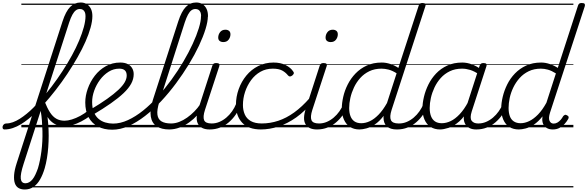

<svg xmlns="http://www.w3.org/2000/svg" viewBox="-171 -1020 4706 1538"><path d="M-135 17Q-145 17 -148.5 9.5Q-152 2 -150 -7Q-148 -16 -140.5 -23.5Q-133 -31 -121 -31Q-95 -31 -67.5 -41Q-40 -51 -12.5 -68.5Q15 -86 42.5 -108.5Q70 -131 96 -157Q122 -183 146 -210Q196 -265 242.5 -326.5Q289 -388 330 -451Q371 -514 405 -576Q439 -638 463 -695.5Q487 -753 500.5 -803Q514 -853 514 -891Q514 -903 522.5 -909.5Q531 -916 541.5 -916Q552 -916 560.5 -909.5Q569 -903 569 -891Q569 -851 554.5 -798.5Q540 -746 513.5 -686Q487 -626 450 -561Q413 -496 369 -429.5Q325 -363 275.5 -299.5Q226 -236 174 -178Q147 -149 118 -121Q89 -93 58 -68Q27 -43 -4.5 -24Q-36 -5 -69 6Q-102 17 -135 17ZM27 498Q-2 498 -22.5 486Q-43 474 -52 448Q-61 422 -58 381.5Q-55 341 -37 286L330 -849Q356 -929 391 -964.5Q426 -1000 475 -1000Q504 -1000 525 -986.5Q546 -973 557.5 -949Q569 -925 569 -891Q569 -878 560.5 -872Q552 -866 541.5 -866Q531 -866 522.5 -872Q514 -878 514 -891Q514 -910 508.5 -922.5Q503 -935 493 -941.5Q483 -948 468 -948Q451 -948 436.5 -937Q422 -926 409 -902.5Q396 -879 383 -840L183 -220Q195 -174 203 -126.5Q211 -79 215 -30Q219 19 219 66.5Q219 114 215.5 159.5Q212 205 205 247.5Q198 290 187 328Q172 379 150 417.5Q128 456 97.5 477Q67 498 27 498ZM33 448Q48 448 62.5 440Q77 432 89.5 416.5Q102 401 112.5 378.5Q123 356 133 328Q142 298 149 263Q156 228 161 190Q166 152 168 112Q170 72 169 30.5Q168 -11 165 -51.5Q162 -92 155 -132L18 293Q-9 376 -4.5 412Q0 448 33 448ZM0 471H438V481H0ZM0 -20H438V0H0ZM0 -505H438V-500H0ZM0 -991H438V-981H0Z M346 -8Q306 -8 276 -22.5Q246 -37 224.5 -62.5Q203 -88 186.5 -121.5Q170 -155 157 -193Q154 -208 160 -214.5Q166 -221 174.5 -220Q183 -219 186 -208Q207 -155 229 -120.5Q251 -86 279.5 -69.5Q308 -53 346 -53Q372 -53 404.5 -63Q437 -73 471.5 -91.5Q506 -110 535 -134Q542 -140 549.5 -137.5Q557 -135 561 -127Q565 -119 564 -110Q563 -101 554 -94Q518 -67 480.5 -47.5Q443 -28 408 -18Q373 -8 346 -8ZM437 471V481ZM437 -20V0ZM437 -505V-500ZM437 -991V-981Z M553 -142Q632 -189 687 -228Q742 -267 777 -300Q812 -333 828 -361Q844 -389 844 -415Q844 -442 829.5 -456Q815 -470 784 -470Q738 -470 698.5 -445Q659 -420 629.5 -380Q600 -340 583.5 -293.5Q567 -247 567 -203Q567 -155 581 -121.5Q595 -88 618.5 -68Q642 -48 672.5 -39Q703 -30 735 -30Q746 -30 750.5 -22.5Q755 -15 753.5 -5.5Q752 4 745 11.5Q738 19 728 19Q662 19 613.5 -6.5Q565 -32 538.5 -81Q512 -130 512 -199Q512 -253 532 -309.5Q552 -366 588.5 -413.5Q625 -461 677 -490Q729 -519 792 -519Q829 -519 852.5 -506.5Q876 -494 888 -473Q900 -452 900 -426Q900 -387 880 -350Q860 -313 819 -274Q778 -235 716.5 -192Q655 -149 571 -99ZM438 471H926V481H438ZM438 -20H926V0H438ZM438 -505H926V-500H438ZM438 -991H926V-981H438Z M728 19Q716 19 711 11.5Q706 4 707 -5.5Q708 -15 715.5 -22.5Q723 -30 735 -30Q793 -30 854 -58Q915 -86 975.5 -134.5Q1036 -183 1093.5 -247Q1151 -311 1203 -382.5Q1255 -454 1298 -527Q1341 -600 1372.5 -668.5Q1404 -737 1421.5 -794Q1439 -851 1439 -889Q1439 -900 1447.5 -906Q1456 -912 1466.5 -912Q1477 -912 1485.5 -906Q1494 -900 1494 -889Q1494 -848 1475.5 -787.5Q1457 -727 1423 -654.5Q1389 -582 1342 -505Q1295 -428 1239 -352.5Q1183 -277 1120.5 -210Q1058 -143 991.5 -91.5Q925 -40 859 -10.5Q793 19 728 19ZM925 471V481ZM925 -20V0ZM925 -505V-500ZM925 -991V-981Z M1184 17Q1123 17 1084.5 -8Q1046 -33 1037 -86Q1028 -139 1054 -221L1257 -849Q1283 -929 1317.5 -964.5Q1352 -1000 1401 -1000Q1430 -1000 1451 -986.5Q1472 -973 1483.5 -949Q1495 -925 1495 -891Q1495 -878 1486.5 -872Q1478 -866 1467.5 -866Q1457 -866 1448.5 -872Q1440 -878 1440 -891Q1440 -910 1434.5 -922.5Q1429 -935 1419 -941.5Q1409 -948 1394 -948Q1377 -948 1362.5 -937.5Q1348 -927 1335 -903Q1322 -879 1309 -840L1105 -203Q1085 -139 1090 -101.5Q1095 -64 1123 -47.5Q1151 -31 1199 -31Q1210 -31 1214 -23.5Q1218 -16 1216 -7Q1214 2 1205.5 9.5Q1197 17 1184 17ZM926 471H1320V481H926ZM926 -20H1320V0H926ZM926 -505H1320V-500H926ZM926 -991H1320V-981H926Z M1184 17Q1174 17 1169 9.5Q1164 2 1166 -7Q1168 -16 1176.5 -23.5Q1185 -31 1200 -31Q1232 -31 1264.5 -43.5Q1297 -56 1328 -78Q1359 -100 1386 -127.5Q1413 -155 1433 -185Q1441 -196 1450 -194Q1459 -192 1463.5 -184Q1468 -176 1461 -165Q1440 -131 1410.5 -98.5Q1381 -66 1345 -40Q1309 -14 1268 1.5Q1227 17 1184 17ZM1320 471V481ZM1320 -20V0ZM1320 -505V-500ZM1320 -991V-981Z M1508 17Q1475 17 1452 6.5Q1429 -4 1416.5 -25Q1404 -46 1404.5 -76.5Q1405 -107 1418 -148L1530 -494Q1534 -506 1541 -510.5Q1548 -515 1561 -515Q1577 -515 1583.5 -509Q1590 -503 1586 -491L1471 -140Q1453 -84 1464 -57.5Q1475 -31 1524 -31Q1533 -31 1537 -23.5Q1541 -16 1539.5 -7Q1538 2 1530.5 9.5Q1523 17 1508 17ZM1618 -683Q1600 -683 1588.5 -692Q1577 -701 1577 -719Q1577 -743 1592 -762.5Q1607 -782 1635 -782Q1652 -782 1663.5 -773Q1675 -764 1675 -745Q1675 -722 1660.5 -702.5Q1646 -683 1618 -683ZM1320 471H1645V481H1320ZM1320 -20H1645V0H1320ZM1320 -505H1645V-500H1320ZM1320 -991H1645V-981H1320Z M1509 17Q1499 17 1494 9.5Q1489 2 1491 -7Q1493 -16 1501.5 -23.5Q1510 -31 1525 -31Q1557 -31 1586.5 -43.5Q1616 -56 1642 -78Q1668 -100 1688 -128.5Q1708 -157 1720 -187Q1724 -198 1733 -198.5Q1742 -199 1749.5 -191.5Q1757 -184 1753 -174Q1740 -135 1716.5 -101Q1693 -67 1661.5 -40Q1630 -13 1591.5 2Q1553 17 1509 17ZM1645 471V481ZM1645 -20V0ZM1645 -505V-500ZM1645 -991V-981Z M1920 17Q1819 17 1769 -37Q1719 -91 1719 -179Q1719 -245 1741 -306Q1763 -367 1802.5 -415Q1842 -463 1897.5 -491Q1953 -519 2020 -519Q2077 -519 2117.5 -498.5Q2158 -478 2178 -447Q2185 -438 2182.5 -431Q2180 -424 2170 -415Q2159 -407 2151 -407.5Q2143 -408 2136 -416Q2117 -440 2089.5 -455Q2062 -470 2014 -470Q1959 -470 1915 -445Q1871 -420 1840 -377.5Q1809 -335 1792 -283.5Q1775 -232 1775 -178Q1775 -138 1789.5 -104Q1804 -70 1837.5 -50.5Q1871 -31 1927 -31Q1938 -31 1942 -23.5Q1946 -16 1945 -6.5Q1944 3 1937.5 10Q1931 17 1920 17ZM1645 471H2180V481H1645ZM1645 -20H2180V0H1645ZM1645 -505H2180V-500H1645ZM1645 -991H2180V-981H1645Z M1918 17Q1907 17 1901.5 10Q1896 3 1896.5 -6.5Q1897 -16 1904.5 -23.5Q1912 -31 1925 -31Q1993 -31 2058 -52.5Q2123 -74 2186 -119.5Q2249 -165 2310 -235Q2316 -243 2325 -239.5Q2334 -236 2339 -227Q2344 -218 2336 -208Q2272 -129 2202 -79.5Q2132 -30 2060 -6.5Q1988 17 1918 17ZM2180 471V481ZM2180 -20V0ZM2180 -505V-500ZM2180 -991V-981Z M2368 17Q2335 17 2312 6.5Q2289 -4 2276.5 -25Q2264 -46 2264.5 -76.5Q2265 -107 2278 -148L2390 -494Q2394 -506 2401 -510.5Q2408 -515 2421 -515Q2437 -515 2443.5 -509Q2450 -503 2446 -491L2331 -140Q2313 -84 2324 -57.5Q2335 -31 2384 -31Q2393 -31 2397 -23.5Q2401 -16 2399.5 -7Q2398 2 2390.5 9.5Q2383 17 2368 17ZM2478 -683Q2460 -683 2448.5 -692Q2437 -701 2437 -719Q2437 -743 2452 -762.5Q2467 -782 2495 -782Q2512 -782 2523.5 -773Q2535 -764 2535 -745Q2535 -722 2520.5 -702.5Q2506 -683 2478 -683ZM2180 471H2505V481H2180ZM2180 -20H2505V0H2180ZM2180 -505H2505V-500H2180ZM2180 -991H2505V-981H2180Z M2369 17Q2359 17 2354 9.5Q2349 2 2351 -7Q2353 -16 2361.5 -23.5Q2370 -31 2385 -31Q2417 -31 2446.5 -43.5Q2476 -56 2502 -78Q2528 -100 2548 -128.5Q2568 -157 2580 -187Q2584 -198 2593 -198.5Q2602 -199 2609.5 -191.5Q2617 -184 2613 -174Q2600 -135 2576.5 -101Q2553 -67 2521.5 -40Q2490 -13 2451.5 2Q2413 17 2369 17ZM2505 471V481ZM2505 -20V0ZM2505 -505V-500ZM2505 -991V-981Z M2708 17Q2664 17 2632.5 -3.5Q2601 -24 2584 -62Q2567 -100 2567 -151Q2567 -194 2578.5 -244.5Q2590 -295 2614.5 -343.5Q2639 -392 2677 -431.5Q2715 -471 2767 -495Q2819 -519 2887 -519Q2921 -519 2956 -507.5Q2991 -496 3020 -476L3183 -975Q3187 -987 3193.5 -991.5Q3200 -996 3213 -996Q3231 -996 3236 -988.5Q3241 -981 3236 -969L2966 -140Q2948 -84 2960.5 -57.5Q2973 -31 3022 -31Q3031 -31 3035 -23.5Q3039 -16 3037.5 -7Q3036 2 3028.5 9.5Q3021 17 3006 17Q2982 17 2962 11Q2942 5 2928.5 -7Q2915 -19 2908 -37Q2901 -55 2901 -80L2902 -92Q2868 -47 2832 -23.5Q2796 0 2764 8.5Q2732 17 2708 17ZM2723 -33Q2757 -33 2792 -49.5Q2827 -66 2862 -102Q2897 -138 2929 -195L3006 -433Q2971 -455 2941.5 -462.5Q2912 -470 2885 -470Q2830 -470 2787.5 -449.5Q2745 -429 2714.5 -395Q2684 -361 2664.5 -319.5Q2645 -278 2635.5 -235.5Q2626 -193 2626 -155Q2626 -117 2636.5 -89.5Q2647 -62 2668.5 -47.5Q2690 -33 2723 -33ZM2505 471H3146V481H2505ZM2505 -20H3146V0H2505ZM2505 -505H3146V-500H2505ZM2505 -991H3146V-981H2505Z M3010 17Q3000 17 2995 9.5Q2990 2 2992 -7Q2994 -16 3002.5 -23.5Q3011 -31 3026 -31Q3058 -31 3087.5 -43.5Q3117 -56 3143 -78Q3169 -100 3189 -128.5Q3209 -157 3221 -187Q3225 -198 3234 -198.5Q3243 -199 3250.5 -191.5Q3258 -184 3254 -174Q3241 -135 3217.5 -101Q3194 -67 3162.5 -40Q3131 -13 3092.5 2Q3054 17 3010 17ZM3146 471V481ZM3146 -20V0ZM3146 -505V-500ZM3146 -991V-981Z M3354 17Q3310 17 3278 -3.5Q3246 -24 3229.5 -62Q3213 -100 3213 -151Q3213 -194 3225 -244.5Q3237 -295 3261 -343.5Q3285 -392 3322.5 -431.5Q3360 -471 3412 -495Q3464 -519 3532 -519Q3571 -519 3610.5 -504Q3650 -489 3680 -465L3669 -422Q3628 -450 3595 -460Q3562 -470 3530 -470Q3475 -470 3432.5 -449.5Q3390 -429 3359.5 -395Q3329 -361 3309.5 -319.5Q3290 -278 3280.5 -235.5Q3271 -193 3271 -155Q3271 -117 3281.5 -89.5Q3292 -62 3313.5 -47.5Q3335 -33 3368 -33Q3403 -33 3439 -50Q3475 -67 3511 -105Q3547 -143 3579 -203L3590 -162Q3553 -87 3508.5 -48Q3464 -9 3423 4Q3382 17 3354 17ZM3643 17Q3613 17 3591.5 6.5Q3570 -4 3557.5 -23.5Q3545 -43 3544 -71Q3543 -99 3555 -135L3671 -494Q3676 -506 3682.5 -510.5Q3689 -515 3702 -515Q3720 -515 3725 -507.5Q3730 -500 3725 -488L3608 -128Q3591 -75 3607 -53Q3623 -31 3659 -31Q3668 -31 3671.5 -23.5Q3675 -16 3673.5 -7Q3672 2 3664.5 9.5Q3657 17 3643 17ZM3146 471H3781V481H3146ZM3146 -20H3781V0H3146ZM3146 -505H3781V-500H3146ZM3146 -991H3781V-981H3146Z M3645 17Q3635 17 3630 9.5Q3625 2 3627 -7Q3629 -16 3637.5 -23.5Q3646 -31 3661 -31Q3693 -31 3722.5 -43.5Q3752 -56 3778 -78Q3804 -100 3824 -128.5Q3844 -157 3856 -187Q3860 -198 3869 -198.5Q3878 -199 3885.5 -191.5Q3893 -184 3889 -174Q3876 -135 3852.5 -101Q3829 -67 3797.5 -40Q3766 -13 3727.5 2Q3689 17 3645 17ZM3781 471V481ZM3781 -20V0ZM3781 -505V-500ZM3781 -991V-981Z M3985 17Q3940 17 3908.5 -3.5Q3877 -24 3860.5 -62Q3844 -100 3844 -151Q3844 -194 3856 -244.5Q3868 -295 3892 -343.5Q3916 -392 3954 -431.5Q3992 -471 4044 -495Q4096 -519 4164 -519Q4197 -519 4232 -507.5Q4267 -496 4297 -476L4459 -975Q4463 -987 4469.5 -991.5Q4476 -996 4489 -996Q4508 -996 4512.5 -988.5Q4517 -981 4513 -969L4235 -118Q4221 -74 4231 -52Q4241 -30 4264 -30Q4280 -30 4294.5 -38.5Q4309 -47 4320.5 -60.5Q4332 -74 4340 -89Q4345 -95 4352.5 -99Q4360 -103 4372 -96Q4383 -90 4384 -82Q4385 -74 4380 -66Q4369 -46 4351.5 -27Q4334 -8 4311 4.5Q4288 17 4257 17Q4229 17 4209 5.5Q4189 -6 4179.5 -28Q4170 -50 4174 -81Q4174 -83 4174.5 -85Q4175 -87 4175 -88Q4141 -45 4106 -22Q4071 1 4039.5 9Q4008 17 3985 17ZM3903 -155Q3903 -117 3913 -89.5Q3923 -62 3945 -47.5Q3967 -33 3999 -33Q4033 -33 4068.5 -50Q4104 -67 4139 -103Q4174 -139 4206 -197L4282 -432Q4247 -454 4218 -462Q4189 -470 4162 -470Q4107 -470 4064.5 -449.5Q4022 -429 3991.5 -395Q3961 -361 3941 -319.5Q3921 -278 3912 -235.5Q3903 -193 3903 -155ZM3781 471H4422V481H3781ZM3781 -20H4422V0H3781ZM3781 -505H4422V-500H3781ZM3781 -991H4422V-981H3781Z"/></svg>

Font: Playwrite IE Guides
Style: Regular
Weight: 400
Designer: Veronika Burian, José Scaglione
Foundry: TypeTogether
Version: Version 1.003